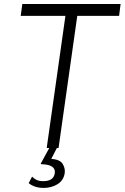

<svg xmlns="http://www.w3.org/2000/svg" viewBox="-20 -743 626 964"><path d="M214.5 0 308.5 -663.5H84L92 -723H585.5L578 -663.5H368L274 0ZM199.5 200.5Q153.5 200.5 124 176.5L141 144Q150.5 153.5 163.2 160Q176 166.5 197.5 166.5Q249 166.5 255 127Q261.5 84 190 81.5Q181.5 81.5 186 76L231 -6.5H269L237.5 54.5Q281.5 58 294.8 80Q308 102 305 125.5Q299.5 163 268.8 181.8Q238 200.5 199.5 200.5Z"/></svg>

Font: Public Sans ExtraLight
Style: Italic
Weight: 200
Italic angle: -8°
Designer: The Public Sans project authors (U.S. Web Design System). Libre Franklin designed by Pablo Impallari and Rodrigo Fuenzal
Version: Version 1.007; ttfautohint (v1.8.1) -l 8 -r 50 -G 200 -x 14 